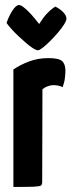

<svg xmlns="http://www.w3.org/2000/svg" viewBox="-20 -740 289 760"><path d="M33 0V-465Q59 -483 94.5 -496.5Q130 -510 172 -510Q213 -510 226 -498Q239 -486 239 -460Q239 -450 237 -432Q235 -414 228 -395Q218 -400 208.5 -401.5Q199 -403 191 -403Q182 -403 170 -399Q158 -395 148 -387L147 -20Q147 -10 142.5 -6Q138 -2 114 -1Q90 0 33 0ZM130 -541Q123 -541 110.5 -549Q98 -557 83 -570Q68 -583 52.5 -597.5Q37 -612 25 -625.5Q13 -639 6 -649Q14 -674 28.5 -697Q43 -720 55 -720Q62 -720 72 -712.5Q82 -705 93 -694Q104 -683 113.5 -671.5Q123 -660 129 -652.5Q135 -645 135 -645Q152 -672 166.5 -687Q181 -702 190 -708Q199 -714 199 -714Q219 -704 231 -691Q243 -678 243 -666Q243 -658 233.5 -643Q224 -628 209 -610.5Q194 -593 178 -577Q162 -561 149 -551Q136 -541 130 -541Z"/></svg>

Font: Yanone Kaffeesatz ExtraLight
Style: Bold
Weight: 700
Version: Version 2.003